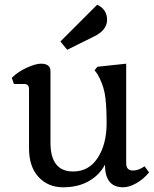

<svg xmlns="http://www.w3.org/2000/svg" viewBox="-20 -780 654 814"><path d="M515 -88Q515 -57 544 -57Q567 -57 593 -75L612 -49Q589 -21 558.5 -3.5Q528 14 502 14Q425 14 425 -82Q402 -38 356.5 -12Q311 14 247.5 14Q184 14 143.5 -29.5Q103 -73 103 -152V-402Q103 -424 83 -424H39L30 -450Q56 -476 93.5 -493Q131 -510 154 -510Q194 -510 194 -478V-175Q194 -53 290 -53Q357 -53 394.5 -111Q432 -169 432 -257Q432 -345 423.5 -386.5Q415 -428 393 -466L381 -482L393 -497L515 -510ZM392 -760Q434 -740 434 -696Q434 -652 378 -625L265 -569L236 -604Z"/></svg>

Font: Gabriela
Style: Regular
Weight: 400
Designer: Eduardo Rodriguez Tunni
Foundry: Eduardo Rodriguez Tunni
Version: Version 1.003